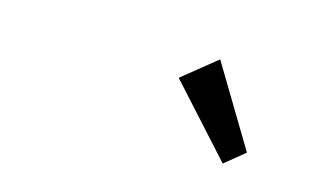

<svg xmlns="http://www.w3.org/2000/svg" viewBox="-44 -1042 775 457"><g transform="rotate(15 344.0 -814.0)"><path d="M572 -735 523 -695 369 -865 453 -933Z"/></g></svg>

Font: TypoPRO Sinkin Sans
Style: 400 Italic
Weight: 400
Italic angle: -112°
Designer: Keith Bates
Foundry: K-Type
Version: Sinkin Sans (version 1.0)  by Keith Bates   •   © 2014   www